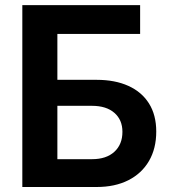

<svg xmlns="http://www.w3.org/2000/svg" viewBox="-20 -748 686 768"><path d="M69.3 0V-727.5H540.5V-612.3H209.5V-428.7H366.7Q439.9 -428.7 493.4 -404.5Q546.9 -380.4 575.9 -334.2Q605 -288.1 605 -221.7Q605 -153.8 575.9 -104Q546.9 -54.2 493.4 -27.1Q439.9 0 366.7 0ZM209.5 -111.3H348.1Q405.3 -111.3 437.5 -140.9Q469.7 -170.4 469.7 -220.7Q469.7 -268.6 437.5 -296.6Q405.3 -324.7 348.1 -324.7H209.5Z"/></svg>

Font: Inter Cardless
Style: Bold
Weight: 700
Designer: Rasmus Andersson
Foundry: rsms
Version: Version 4.001;git-9221beed3